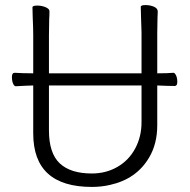

<svg xmlns="http://www.w3.org/2000/svg" viewBox="-20 -724 750 757"><path d="M342 -40Q398 -40 443 -66Q488 -92 513 -138.5Q538 -185 538 -242V-387H173V-210Q173 -120 215.5 -80Q258 -40 342 -40ZM108 -695Q108 -702 126.5 -702Q145 -702 160 -695.5Q175 -689 175 -680Q175 -662 174 -649Q174 -649 173 -584V-435H538V-595L536 -658L535 -697Q535 -704 553.5 -704Q572 -704 587 -697.5Q602 -691 602 -678.5Q602 -666 601 -654Q601 -654 600 -594V-435H605Q641 -435 663 -437H664Q669 -437 674 -427Q679 -417 679 -401Q679 -385 669 -385Q645 -385 600 -387V-230Q600 -157 568 -103Q518 -18 414 5Q380 13 342 13Q111 13 111 -198V-387L81 -386L43 -384H42Q36 -384 31.5 -394.5Q27 -405 27 -421Q27 -437 38 -437Q72 -435 106 -435H111V-586Q111 -613 109 -655ZM38 -437Z"/></svg>

Font: ToneOZ-Pinyin-WenKai-Light
Style: Light
Weight: 300
Designer: Fontworks Inc.
Foundry: ToneOZ
Version: Version 0.240331